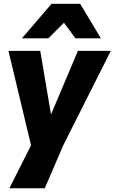

<svg xmlns="http://www.w3.org/2000/svg" viewBox="-20 -800 609 1020"><path d="M516.1 -596.2H380.9L319.8 -679.2L236.8 -596.2H96.2L253.9 -779.8H405.8ZM251 -191.9 394 -529.8H568.8L315.9 -27.8L217.8 200.2H29.8L145 -27.8L24.9 -529.8H193.8Z"/></svg>

Font: Cooper Hewitt
Style: Bold Italic
Weight: 712
Designer: Village Type and Design LLC
Foundry: Cooper Hewitt Smithsonian Design Museum
Version: 1.000